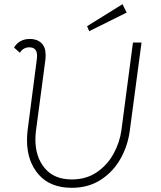

<svg xmlns="http://www.w3.org/2000/svg" viewBox="-20 -887 767 917"><path d="M109 -217Q109 -241 112 -266L156 -605Q157 -611 157 -621Q157 -661 120 -661Q91 -661 75 -635L47 -660Q72 -701 123 -701Q157 -701 177.5 -681.5Q198 -662 198 -624Q198 -610 197 -603L152 -264Q149 -242 149 -221Q149 -137 194 -83.5Q239 -30 323 -30Q392 -30 442.5 -64.5Q493 -99 522.5 -153Q552 -207 560 -266L615 -684H656L600 -264Q591 -193 556.5 -130.5Q522 -68 462.5 -29Q403 10 323 10Q220 10 164.5 -53.5Q109 -117 109 -217ZM396 -762 565 -867 585 -827 406 -738Z"/></svg>

Font: Bellota Light
Style: Italic
Weight: 300
Italic angle: -7.5°
Designer: Kemie Guaida
Foundry: Kemie Guaida
Version: Version 4.001